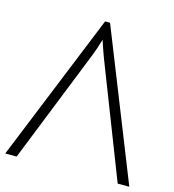

<svg xmlns="http://www.w3.org/2000/svg" viewBox="-107 -807 814 897"><g transform="rotate(15 300.0 -358.5)"><path d="M55.2 0H0L291 -716.8H314.9L600.1 0H543.9L331.1 -546.9Q319.8 -576.2 301.8 -630.9Q287.6 -582 272.9 -545.9Z"/></g></svg>

Font: JBL Sans
Style: Light
Weight: 300
Version: Version 1.10